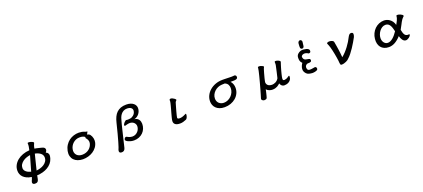

<svg xmlns="http://www.w3.org/2000/svg" viewBox="81 -2144 8338 3781"><g transform="rotate(-20 4250.0 -253.5)"><path d="M526.4 -616.2Q524.4 -628.9 543.5 -629.4Q562.5 -629.9 585.9 -624Q609.4 -618.2 629.4 -607.4Q649.4 -596.7 649.4 -586.9Q649.4 -585 646 -576.2Q642.6 -567.4 637.7 -556.6Q632.8 -545.9 630.4 -538.6Q627.9 -531.2 625.5 -523.4Q623 -515.6 620.6 -504.4Q618.2 -493.2 614.3 -473.6Q632.8 -471.7 659.2 -465.8Q685.5 -460 702.1 -455.1Q720.7 -450.2 743.2 -445.3Q765.6 -440.4 777.3 -435.5Q817.4 -421.9 823.2 -389.6Q829.1 -357.4 796.9 -322.3Q803.7 -320.3 813.5 -315.9Q823.2 -311.5 832 -302.7Q840.8 -293.9 847.2 -279.8Q853.5 -265.6 853.5 -243.2Q853.5 -231.4 849.6 -213.9Q845.7 -196.3 840.8 -179.7Q825.2 -128.9 791.5 -89.4Q757.8 -49.8 710.9 -22Q664.1 5.9 606.4 21.5Q548.8 37.1 486.3 39.1Q478.5 80.1 473.1 106.9Q467.8 133.8 458 149.9Q448.2 166 433.1 172.4Q418 178.7 391.6 178.7Q372.1 178.7 360.8 172.4Q349.6 166 344.7 155.8Q339.8 145.5 341.3 132.3Q342.8 119.1 348.6 105.5Q356.4 90.8 362.3 76.2Q368.2 61.5 376 33.2Q315.4 24.4 272.9 3.9Q230.5 -16.6 203.1 -44.9Q175.8 -73.2 163.1 -106.9Q150.4 -140.6 150.4 -177.7Q150.4 -240.2 178.2 -293Q206.1 -345.7 254.4 -385.3Q302.7 -424.8 368.2 -448.7Q433.6 -472.7 509.8 -477.5Q513.7 -501 518.1 -519.5Q522.5 -538.1 524.4 -552.7Q526.4 -569.3 527.3 -584.5Q528.3 -599.6 526.4 -616.2ZM490.2 -383.8Q453.1 -378.9 413.1 -365.2Q373 -351.6 339.4 -327.6Q305.7 -303.7 283.7 -270Q261.7 -236.3 261.7 -192.4Q263.7 -145.5 301.8 -114.3Q339.8 -83 399.4 -67.4Q409.2 -103.5 420.9 -143.6Q432.6 -183.6 444.3 -224.6Q456.1 -265.6 467.8 -306.2Q479.5 -346.7 490.2 -383.8ZM507.8 -53.7Q545.9 -57.6 588.4 -69.8Q630.9 -82 666 -105Q701.2 -127.9 724.1 -162.1Q747.1 -196.3 747.1 -243.2Q745.1 -297.9 701.2 -331.5Q657.2 -365.2 588.9 -378.9Q580.1 -343.8 569.8 -303.7Q559.6 -263.7 549.3 -221.7Q539.1 -179.7 528.3 -137.2Q517.6 -94.7 507.8 -53.7Z M1706.1 -438.5Q1710 -434.6 1710 -429.7Q1707 -422.9 1700.2 -410.6Q1693.4 -398.4 1682.6 -378.9Q1692.4 -378.9 1703.1 -375Q1713.9 -371.1 1722.2 -366.2Q1730.5 -361.3 1735.8 -356.4Q1741.2 -351.6 1742.2 -349.6Q1770.5 -312.5 1779.8 -267.6Q1789.1 -222.7 1781.2 -184.6Q1769.5 -127.9 1736.8 -84Q1704.1 -40 1657.7 -9.8Q1611.3 20.5 1556.2 35.6Q1501 50.8 1444.3 50.8Q1386.7 49.8 1338.9 32.2Q1291 14.6 1259.3 -18.6Q1227.5 -51.8 1214.8 -99.1Q1202.1 -146.5 1213.9 -207Q1227.5 -272.5 1259.8 -322.3Q1292 -372.1 1335.9 -404.8Q1379.9 -437.5 1432.6 -454.1Q1485.4 -470.7 1541 -470.7Q1569.3 -470.7 1602.1 -464.8Q1634.8 -459 1657.2 -448.2Q1672.9 -440.4 1681.2 -439Q1689.5 -437.5 1693.8 -437.5Q1698.2 -437.5 1700.2 -438.5Q1702.1 -439.5 1706.1 -438.5ZM1647.5 -305.7Q1645.5 -307.6 1641.1 -312Q1636.7 -316.4 1633.8 -321.8Q1630.9 -327.1 1631.3 -333Q1631.8 -338.9 1637.7 -343.8Q1621.1 -360.4 1592.8 -369.1Q1564.5 -377.9 1532.2 -377.9Q1485.4 -378.9 1448.7 -363.8Q1412.1 -348.6 1385.3 -323.7Q1358.4 -298.8 1341.8 -268.6Q1325.2 -238.3 1319.3 -208Q1310.5 -168 1318.4 -136.7Q1326.2 -105.5 1345.7 -83.5Q1365.2 -61.5 1395 -49.8Q1424.8 -38.1 1460 -38.1Q1502.9 -38.1 1539.6 -50.8Q1576.2 -63.5 1604.5 -85.9Q1632.8 -108.4 1650.9 -138.2Q1668.9 -168 1675.8 -200.2Q1682.6 -234.4 1671.9 -261.2Q1661.1 -288.1 1647.5 -305.7Z M2663.1 -344.7Q2694.3 -341.8 2716.3 -328.6Q2738.3 -315.4 2752 -295.9Q2765.6 -276.4 2771.5 -252.9Q2777.3 -229.5 2777.3 -207Q2777.3 -154.3 2758.3 -107.9Q2739.3 -61.5 2704.6 -27.3Q2669.9 6.8 2622.1 26.4Q2574.2 45.9 2517.6 45.9Q2483.4 45.9 2452.6 38.6Q2421.9 31.2 2398.4 20.5Q2375 9.8 2360.8 -2.9Q2346.7 -15.6 2346.7 -26.4Q2346.7 -34.2 2350.1 -43.9Q2353.5 -53.7 2360.4 -61.5Q2367.2 -69.3 2376.5 -73.2Q2385.7 -77.1 2396.5 -74.2Q2399.4 -73.2 2410.2 -67.4Q2420.9 -61.5 2436.5 -54.7Q2452.1 -47.9 2471.2 -42.5Q2490.2 -37.1 2509.8 -37.1Q2548.8 -37.1 2578.6 -52.2Q2608.4 -67.4 2628.9 -90.8Q2649.4 -114.3 2659.7 -142.6Q2669.9 -170.9 2669.9 -197.3Q2669.9 -217.8 2661.6 -237.3Q2653.3 -256.8 2637.7 -272Q2622.1 -287.1 2599.6 -296.4Q2577.1 -305.7 2548.8 -305.7Q2538.1 -305.7 2520.5 -303.2Q2502.9 -300.8 2486.3 -295.9Q2464.8 -289.1 2458 -287.6Q2451.2 -286.1 2448.2 -286.1Q2437.5 -286.1 2435.1 -292Q2432.6 -297.9 2432.6 -300.8Q2432.6 -312.5 2441.4 -327.1Q2450.2 -341.8 2461.9 -354.5Q2473.6 -367.2 2485.8 -376Q2498 -384.8 2505.9 -384.8Q2507.8 -384.8 2518.1 -382.8Q2528.3 -380.9 2541 -380.9Q2597.7 -380.9 2630.9 -399.4Q2664.1 -418 2680.7 -440.9Q2697.3 -463.9 2702.1 -485.4Q2707 -506.8 2707 -512.7Q2707 -550.8 2676.3 -571.8Q2645.5 -592.8 2600.6 -592.8Q2552.7 -592.8 2520 -574.2Q2487.3 -555.7 2465.3 -526.4Q2443.4 -497.1 2430.2 -460.4Q2417 -423.8 2409.2 -387.7Q2402.3 -365.2 2392.1 -324.7Q2381.8 -284.2 2370.1 -234.9Q2358.4 -185.5 2345.2 -131.8Q2332 -78.1 2320.3 -29.3Q2308.6 19.5 2299.3 60.1Q2290 100.6 2284.2 122.1Q2267.6 183.6 2208 183.6Q2173.8 183.6 2162.6 163.6Q2151.4 143.6 2162.1 115.2Q2168.9 101.6 2181.2 66.4Q2193.4 31.2 2211.4 -30.8Q2229.5 -92.8 2253.9 -184.6Q2278.3 -276.4 2309.6 -404.3Q2324.2 -465.8 2347.7 -515.6Q2371.1 -565.4 2406.7 -599.6Q2442.4 -633.8 2491.7 -652.3Q2541 -670.9 2607.4 -670.9Q2660.2 -670.9 2697.3 -658.2Q2734.4 -645.5 2758.8 -625Q2783.2 -604.5 2794.4 -579.1Q2805.7 -553.7 2805.7 -528.3Q2805.7 -493.2 2793.9 -462.4Q2782.2 -431.6 2762.7 -407.7Q2743.2 -383.8 2717.3 -367.7Q2691.4 -351.6 2663.1 -344.7Z M3445.3 -465.8Q3451.2 -482.4 3469.2 -482.4Q3487.3 -482.4 3507.3 -473.6Q3527.3 -464.8 3545.4 -451.2Q3563.5 -437.5 3569.3 -426.8Q3572.3 -421.9 3568.8 -416.5Q3565.4 -411.1 3560.1 -405.3Q3554.7 -399.4 3548.8 -392.6Q3543 -385.7 3541 -377.9Q3533.2 -351.6 3520 -306.6Q3506.8 -261.7 3494.1 -215.8Q3481.4 -169.9 3472.2 -132.3Q3462.9 -94.7 3462.9 -84Q3462.9 -71.3 3473.6 -64Q3484.4 -56.6 3510.7 -56.6Q3532.2 -56.6 3560.5 -64Q3588.9 -71.3 3629.9 -91.8Q3637.7 -96.7 3645 -99.6Q3652.3 -102.5 3656.2 -89.8Q3656.2 -75.2 3653.3 -59.1Q3650.4 -43 3644.5 -28.8Q3638.7 -14.6 3629.9 -3.4Q3621.1 7.8 3609.4 12.7Q3578.1 26.4 3546.4 34.7Q3514.6 43 3483.4 43Q3418.9 43 3385.7 19.5Q3352.5 -3.9 3352.5 -47.9Q3352.5 -60.5 3355 -75.7Q3357.4 -90.8 3362.3 -110.4Q3365.2 -123 3372.1 -149.4Q3378.9 -175.8 3388.2 -209Q3397.5 -242.2 3407.7 -278.3Q3418 -314.5 3426.3 -346.7Q3434.6 -378.9 3439.9 -402.8Q3445.3 -426.8 3445.3 -436.5Q3445.3 -444.3 3444.3 -451.2Q3443.4 -458 3445.3 -465.8Z M4693.4 -388.7Q4718.8 -363.3 4732.9 -325.7Q4747.1 -288.1 4747.1 -247.1Q4747.1 -183.6 4721.2 -130.4Q4695.3 -77.1 4650.4 -39.1Q4605.5 -1 4545.9 20.5Q4486.3 42 4418 42Q4356.4 42 4312 24.4Q4267.6 6.8 4238.8 -22Q4210 -50.8 4196.3 -87.4Q4182.6 -124 4182.6 -162.1Q4182.6 -227.5 4210.9 -285.2Q4239.3 -342.8 4289.6 -386.2Q4339.8 -429.7 4408.7 -455.1Q4477.5 -480.5 4557.6 -480.5Q4581.1 -480.5 4607.9 -480Q4634.8 -479.5 4660.6 -478.5Q4686.5 -477.5 4710.4 -477.1Q4734.4 -476.6 4752.9 -476.6Q4769.5 -476.6 4781.7 -478.5Q4793.9 -480.5 4811.5 -480.5Q4813.5 -480.5 4818.8 -478.5Q4824.2 -476.6 4830.1 -472.2Q4835.9 -467.8 4840.3 -460.4Q4844.7 -453.1 4844.7 -443.4Q4845.7 -427.7 4840.3 -416.5Q4835 -405.3 4818.8 -398.4Q4802.7 -391.6 4772.5 -389.2Q4742.2 -386.7 4693.4 -388.7ZM4576.2 -397.5Q4538.1 -397.5 4508.8 -394.5Q4468.8 -392.6 4430.2 -376Q4391.6 -359.4 4360.8 -331.1Q4330.1 -302.7 4311 -264.6Q4292 -226.6 4292 -182.6Q4292 -151.4 4302.7 -126Q4313.5 -100.6 4332.5 -83Q4351.6 -65.4 4377.4 -55.7Q4403.3 -45.9 4432.6 -45.9Q4475.6 -45.9 4515.6 -63.5Q4555.7 -81.1 4586.9 -111.8Q4618.2 -142.6 4637.2 -184.1Q4656.2 -225.6 4656.2 -274.4Q4656.2 -311.5 4639.2 -344.7Q4622.1 -377.9 4576.2 -397.5Z M5296.9 -470.7Q5301.8 -483.4 5320.8 -483.9Q5339.8 -484.4 5360.8 -478Q5381.8 -471.7 5398.4 -461.9Q5415 -452.1 5415 -445.3Q5415 -438.5 5409.2 -429.2Q5403.3 -419.9 5401.4 -414.1Q5397.5 -403.3 5393.1 -388.7Q5388.7 -374 5383.8 -357.9Q5378.9 -341.8 5374 -325.2Q5369.1 -308.6 5366.2 -295.9Q5363.3 -285.2 5358.4 -267.1Q5353.5 -249 5348.1 -228.5Q5342.8 -208 5338.4 -187Q5334 -166 5331.1 -149.4Q5331.1 -124 5340.8 -106Q5350.6 -87.9 5366.2 -76.7Q5381.8 -65.4 5401.9 -60.1Q5421.9 -54.7 5442.4 -54.7Q5458 -54.7 5478 -59.1Q5498 -63.5 5517.6 -73.2Q5537.1 -83 5555.2 -99.6Q5573.2 -116.2 5585.9 -139.6Q5599.6 -198.2 5614.3 -260.3Q5628.9 -322.3 5643.6 -393.6Q5646.5 -404.3 5646 -417Q5645.5 -429.7 5645 -440.4Q5644.5 -451.2 5646 -459.5Q5647.5 -467.8 5653.3 -469.7Q5666 -473.6 5683.6 -470.7Q5701.2 -467.8 5717.8 -460.9Q5734.4 -454.1 5746.1 -444.8Q5757.8 -435.5 5758.8 -425.8Q5759.8 -419.9 5756.8 -415.5Q5753.9 -411.1 5753.9 -406.2Q5749 -392.6 5741.2 -367.7Q5733.4 -342.8 5724.1 -312.5Q5714.8 -282.2 5706.1 -249.5Q5697.3 -216.8 5689.9 -186.5Q5682.6 -156.2 5677.7 -131.8Q5672.9 -107.4 5672.9 -93.8Q5672.9 -80.1 5678.7 -70.3Q5684.6 -60.5 5704.1 -60.5Q5718.8 -60.5 5741.7 -67.9Q5764.6 -75.2 5799.8 -100.6Q5807.6 -108.4 5815.4 -107.4Q5823.2 -106.4 5823.2 -91.8Q5823.2 -51.8 5805.7 -26.4Q5788.1 -1 5764.2 13.7Q5740.2 28.3 5714.4 33.7Q5688.5 39.1 5671.9 39.1Q5650.4 39.1 5635.3 32.2Q5620.1 25.4 5609.9 15.1Q5599.6 4.9 5593.3 -7.8Q5586.9 -20.5 5583 -32.2Q5571.3 -21.5 5556.6 -8.8Q5542 3.9 5522 14.6Q5502 25.4 5476.6 32.2Q5451.2 39.1 5418.9 39.1Q5407.2 39.1 5391.1 36.6Q5375 34.2 5358.4 28.3Q5341.8 22.5 5325.2 12.2Q5308.6 2 5295.9 -14.6Q5293 1 5287.6 24.4Q5282.2 47.9 5276.4 71.8Q5270.5 95.7 5264.6 117.2Q5258.8 138.7 5254.9 150.4Q5247.1 178.7 5193.4 178.7Q5189.5 178.7 5179.7 175.8Q5169.9 172.9 5160.6 166Q5151.4 159.2 5145.5 148.9Q5139.6 138.7 5144.5 125Q5151.4 103.5 5166 55.2Q5180.7 6.8 5197.3 -53.2Q5213.9 -113.3 5231.9 -179.2Q5250 -245.1 5264.6 -303.2Q5279.3 -361.3 5288.6 -403.8Q5297.9 -446.3 5297.9 -460Q5297.9 -462.9 5297.4 -465.3Q5296.9 -467.8 5296.9 -470.7Z M6269.5 0Q6234.4 -2 6200.2 -10.7Q6166 -19.5 6144.5 -43.5Q6123 -67.4 6113.3 -91.8Q6103.5 -116.2 6106.4 -146.5Q6109.4 -176.8 6121.1 -204.1Q6132.8 -231.4 6150.4 -256.8Q6121.1 -282.2 6112.3 -316.4Q6103.5 -350.6 6107.4 -389.6Q6111.3 -428.7 6138.7 -454.1Q6166 -479.5 6195.3 -489.3Q6224.6 -499 6256.8 -496.1Q6289.1 -493.2 6315.9 -486.3Q6342.8 -479.5 6364.3 -461.9Q6379.9 -444.3 6376 -417L6366.2 -397.5Q6352.5 -385.7 6331.1 -387.7Q6313.5 -400.4 6287.6 -409.7Q6261.7 -418.9 6234.9 -414.1Q6208 -409.2 6192.9 -392.6Q6177.7 -376 6185.5 -348.6Q6193.4 -321.3 6210 -308.6Q6226.6 -295.9 6257.8 -292Q6289.1 -288.1 6317.4 -276.4Q6329.1 -262.7 6327.1 -241.2L6317.4 -221.7Q6293 -208 6261.7 -210Q6230.5 -211.9 6208 -189.5Q6185.5 -167 6190.4 -130.4Q6195.3 -93.8 6217.8 -84.5Q6240.2 -75.2 6281.7 -81.1Q6323.2 -86.9 6356.4 -92.8L6376 -83Q6387.7 -67.4 6385.7 -44.9L6376 -25.4Q6352.5 -11.7 6326.2 -5.9Q6299.8 0 6269.5 0ZM6267.6 -527.3Q6252.9 -519.5 6238.3 -520.5Q6220.7 -524.4 6209 -543.9Q6204.1 -576.2 6210.9 -639.6Q6213.9 -672.9 6241.2 -688.5L6262.7 -691.4Q6281.2 -686.5 6292 -668L6295.9 -646.5L6284.2 -553.7Q6278.3 -538.1 6267.6 -527.3Z M6739.3 -444.3Q6740.2 -461.9 6762.2 -468.3Q6784.2 -474.6 6809.6 -471.2Q6835 -467.8 6856.9 -456.5Q6878.9 -445.3 6881.8 -427.7L6884.8 -408.2Q6890.6 -377 6897 -338.9Q6903.3 -300.8 6909.2 -259.3Q6915 -217.8 6919.9 -174.8Q6924.8 -131.8 6927.7 -91.8Q6966.8 -123 7004.9 -164.1Q7043 -205.1 7075.7 -249Q7108.4 -293 7135.7 -337.4Q7163.1 -381.8 7181.6 -420.9Q7193.4 -444.3 7210 -463.4Q7226.6 -482.4 7251 -481.4Q7276.4 -480.5 7284.2 -468.8Q7292 -457 7292 -445.3Q7292 -418.9 7278.3 -385.7Q7255.9 -343.8 7226.1 -293Q7196.3 -242.2 7163.1 -192.4Q7129.9 -142.6 7094.7 -98.1Q7059.6 -53.7 7025.4 -24.4Q7018.6 -14.6 7002.4 -3.4Q6986.3 7.8 6964.8 18.1Q6943.4 28.3 6918 35.2Q6892.6 42 6868.2 42Q6848.6 42 6843.8 28.8Q6838.9 15.6 6836.9 -3.9Q6836.9 -21.5 6833 -52.2Q6829.1 -83 6823.2 -121.6Q6817.4 -160.2 6809.1 -202.1Q6800.8 -244.1 6792 -283.2Q6783.2 -322.3 6773.4 -355.5Q6763.7 -388.7 6754.9 -408.2Q6746.1 -426.8 6739.3 -444.3Z M8143.6 -326.2Q8153.3 -344.7 8164.6 -364.7Q8175.8 -384.8 8185.5 -406.2Q8195.3 -427.7 8201.7 -449.7Q8208 -471.7 8209 -494.1Q8210.9 -502.9 8223.6 -504.4Q8236.3 -505.9 8253.9 -502Q8271.5 -498 8290 -490.2Q8308.6 -482.4 8322.3 -472.7Q8335.9 -462.9 8340.8 -452.1Q8345.7 -441.4 8335 -432.6Q8330.1 -428.7 8323.7 -422.4Q8317.4 -416 8311.5 -409.2Q8305.7 -402.3 8300.3 -396.5Q8294.9 -390.6 8293 -386.7Q8264.6 -344.7 8242.7 -298.3Q8220.7 -252 8192.4 -205.1Q8206.1 -128.9 8229.5 -96.7Q8252.9 -64.5 8296.9 -64.5Q8304.7 -64.5 8310.5 -65.9Q8316.4 -67.4 8318.4 -67.4Q8327.1 -67.4 8327.1 -56.6Q8327.1 -43 8316.4 -28.8Q8305.7 -14.6 8289.6 -2.9Q8273.4 8.8 8255.4 16.6Q8237.3 24.4 8222.7 24.4Q8200.2 24.4 8183.1 13.2Q8166 2 8152.8 -16.1Q8139.6 -34.2 8130.4 -56.6Q8121.1 -79.1 8115.2 -101.6Q8056.6 -36.1 7993.2 0Q7929.7 36.1 7862.3 36.1Q7806.6 36.1 7765.1 17.6Q7723.6 -1 7697.3 -33.7Q7670.9 -66.4 7660.2 -111.8Q7649.4 -157.2 7655.3 -210Q7661.1 -269.5 7685.5 -320.8Q7710 -372.1 7748.5 -410.2Q7787.1 -448.2 7837.4 -469.7Q7887.7 -491.2 7944.3 -491.2Q7970.7 -491.2 8001.5 -481.9Q8032.2 -472.7 8060.1 -452.6Q8087.9 -432.6 8110.4 -401.4Q8132.8 -370.1 8143.6 -326.2ZM8079.1 -216.8Q8070.3 -254.9 8060.1 -288.1Q8049.8 -321.3 8034.7 -346.2Q8019.5 -371.1 7997.6 -385.7Q7975.6 -400.4 7942.4 -400.4Q7902.3 -400.4 7869.6 -379.4Q7836.9 -358.4 7813 -326.7Q7789.1 -294.9 7775.9 -256.8Q7762.7 -218.8 7762.7 -184.6Q7762.7 -156.2 7770.5 -132.3Q7778.3 -108.4 7793 -89.8Q7807.6 -71.3 7827.6 -61Q7847.7 -50.8 7872.1 -50.8Q7898.4 -50.8 7925.3 -63.5Q7952.1 -76.2 7978.5 -98.1Q8004.9 -120.1 8030.3 -150.9Q8055.7 -181.6 8079.1 -216.8Z"/></g></svg>

Font: JasonHandwriting1
Style: Regular
Weight: 400
Version: Version 1.48.20